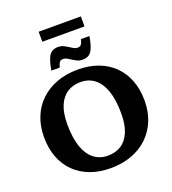

<svg xmlns="http://www.w3.org/2000/svg" viewBox="-179 -1161 1172 1308"><g transform="rotate(-20 406.5 -507.0)"><path d="M414.5 -695.5Q496.5 -695.5 562.2 -670.8Q628 -646 674.8 -599.8Q721.5 -553.5 746.5 -488.2Q771.5 -423 771.5 -342Q771.5 -262 744.8 -196.5Q718 -131 668.5 -84Q619 -37 550.5 -12Q482 13 398.5 13Q316.5 13 250.8 -11.8Q185 -36.5 138.2 -82.8Q91.5 -129 66.8 -194.2Q42 -259.5 42 -340.5Q42 -420.5 68.5 -486Q95 -551.5 144.5 -598.2Q194 -645 262.5 -670.2Q331 -695.5 414.5 -695.5ZM410 -73.5Q465.5 -73.5 506.2 -99.8Q547 -126 569.5 -179Q592 -232 592 -313Q592 -412 569.2 -477.5Q546.5 -543 504.2 -576Q462 -609 403 -609Q347.5 -609 306.8 -582.8Q266 -556.5 243.5 -503.5Q221 -450.5 221 -369.5Q221 -271 243.8 -205.2Q266.5 -139.5 309 -106.5Q351.5 -73.5 410 -73.5ZM568.5 -883Q559 -827 546.2 -797.8Q533.5 -768.5 515 -757.8Q496.5 -747 470 -747Q450 -747 433.2 -754.8Q416.5 -762.5 401.5 -772.5Q386.5 -782.5 373 -790Q359.5 -797.5 346.5 -797.5Q336 -797.5 328.5 -794Q321 -790.5 315.8 -780.2Q310.5 -770 305 -750H244Q254 -806 266.5 -835.2Q279 -864.5 297.5 -875.2Q316 -886 342.5 -886Q362 -886 379 -878.2Q396 -870.5 410.8 -860.5Q425.5 -850.5 439.2 -843Q453 -835.5 465.5 -835.5Q476.5 -835.5 483.8 -839Q491 -842.5 496.8 -853Q502.5 -863.5 507 -883ZM253.5 -956V-1028.5H559.5V-956Z"/></g></svg>

Font: Newsreader
Style: Bold
Weight: 700
Designer: Hugues Gentile
Foundry: Production Type
Version: Version 1.003